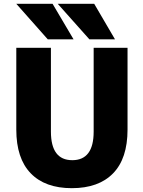

<svg xmlns="http://www.w3.org/2000/svg" viewBox="-20 -986 757 1018"><path d="M250 -732.4V-288.1Q250 -136.7 363.3 -136.7Q476.6 -136.7 476.6 -288.1V-732.4H656.2V-298.8Q656.2 -145.5 579.6 -66.9Q502.9 11.7 360.8 11.7Q218.8 11.7 142.6 -67.4Q66.4 -146.5 66.4 -298.8V-732.4ZM479.5 -965.8 589.8 -777.3H454.1L286.1 -965.8ZM258.8 -965.8 370.1 -777.3H233.4L66.4 -965.8Z"/></svg>

Font: Gen Shin Gothic Heavy
Style: Bold
Weight: 900
Designer: [Source Han Sans]
Ryoko NISHIZUKA  (kana & ideographs); Paul D. Hunt (Latin, Greek & Cyrillic); Wenlong ZHANG  (bopomofo
Version: Version 1.002.20150607